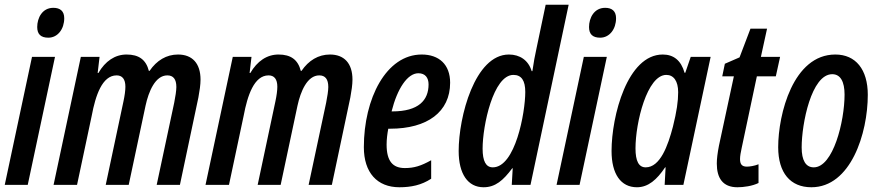

<svg xmlns="http://www.w3.org/2000/svg" viewBox="-23 -780 3705 810"><path d="M181 -621C221 -621 248 -658 248 -703C248 -733 231 -747 202 -747C155 -747 134 -704 134 -666C134 -636 149 -621 181 -621ZM-3 0H94L209 -540H112Z M203 0H302L364 -292C380 -377 408 -462 469 -462C493 -462 506 -446 506 -414C506 -399 503 -376 498 -353L423 0H520L591 -334C604 -394 632 -462 683 -462C708 -462 721 -446 721 -413C721 -398 717 -372 712 -347L638 0H736L814 -369C819 -396 823 -423 823 -444C823 -513 788 -550 728 -550C679 -550 638 -525 608 -481H605C593 -528 563 -550 511 -550C462 -550 421 -522 392 -472H389L397 -540H318Z M844 0H943L1005 -292C1021 -377 1049 -462 1110 -462C1134 -462 1147 -446 1147 -414C1147 -399 1144 -376 1139 -353L1064 0H1161L1232 -334C1245 -394 1273 -462 1324 -462C1349 -462 1362 -446 1362 -413C1362 -398 1358 -372 1353 -347L1279 0H1377L1455 -369C1460 -396 1464 -423 1464 -444C1464 -513 1429 -550 1369 -550C1320 -550 1279 -525 1249 -481H1246C1234 -528 1204 -550 1152 -550C1103 -550 1062 -522 1033 -472H1030L1038 -540H959Z M1662 10C1711 10 1755 1 1796 -26V-104C1753 -80 1724 -71 1685 -71C1634 -71 1608 -100 1608 -170C1608 -192 1611 -216 1615 -237H1623C1780 -237 1876 -308 1876 -431C1876 -508 1829 -550 1756 -550C1606 -550 1512 -364 1512 -159C1512 -52 1568 10 1662 10ZM1629 -310C1653 -406 1696 -471 1742 -471C1771 -471 1785 -452 1785 -424C1785 -357 1743 -310 1632 -310Z M2017 10C2067 10 2100 -19 2138 -70H2140L2136 0H2215L2376 -760H2279L2240 -574C2234 -548 2228 -515 2223 -480H2220C2206 -526 2170 -550 2124 -550C1980 -550 1912 -287 1912 -143C1912 -46 1951 10 2017 10ZM2056 -74C2027 -74 2013 -100 2013 -153C2013 -250 2058 -464 2143 -464C2177 -464 2193 -440 2193 -392C2193 -305 2151 -74 2056 -74Z M2509 -621C2549 -621 2576 -658 2576 -703C2576 -733 2559 -747 2530 -747C2483 -747 2462 -704 2462 -666C2462 -636 2477 -621 2509 -621ZM2325 0H2422L2537 -540H2440Z M2664 10C2712 10 2748 -22 2783 -74H2785L2781 0H2860L2975 -540H2891L2868 -473H2865C2850 -526 2818 -550 2773 -550C2624 -550 2557 -291 2557 -143C2557 -46 2596 10 2664 10ZM2701 -74C2672 -74 2658 -100 2658 -154C2658 -263 2707 -464 2788 -464C2819 -464 2838 -438 2838 -391C2838 -353 2832 -310 2816 -246C2795 -165 2762 -74 2701 -74Z M3088 10C3114 10 3151 5 3177 -8V-87C3160 -80 3139 -77 3128 -77C3107 -77 3099 -87 3099 -109C3099 -121 3102 -138 3106 -156L3170 -458H3250L3268 -540H3187L3213 -659H3143L3097 -538L3035 -511L3024 -458H3073L3010 -165C3004 -134 3001 -110 3001 -90C3001 -29 3026 10 3088 10Z M3400 10C3566 10 3638 -217 3638 -380C3638 -487 3587 -550 3501 -550C3323 -550 3260 -298 3260 -159C3260 -51 3311 10 3400 10ZM3410 -74C3376 -74 3359 -104 3359 -158C3359 -258 3400 -467 3488 -467C3523 -467 3540 -435 3540 -381C3540 -268 3492 -74 3410 -74Z"/></svg>

Font: Noto Sans UI Condensed Medium
Style: Italic
Weight: 500
Width: 3
Italic angle: -12°
Designer: Monotype Design Team
Foundry: Monotype Imaging Inc.
Version: Version 1.901